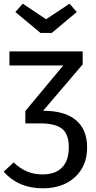

<svg xmlns="http://www.w3.org/2000/svg" viewBox="-20 -805 521 1038"><path d="M260 -627H199L63 -740L103 -785L229 -701L356 -785L395 -740ZM216 -206Q330 -206 390.5 -155.5Q451 -105 451 -7Q451 92 385.5 152.5Q320 213 211 213Q79 213 0 123L54 73Q120 138 209 138Q279 138 315.5 100.5Q352 63 352 -9Q352 -79 316 -108.5Q280 -138 196 -138H117V-205L322 -451H31V-527H427V-457L213 -206Z"/></svg>

Font: Fira Sans
Style: Regular
Weight: 400
Designer: Carrois Corporate & Edenspiekermann AG
Foundry: Carrois Corporate GbR & Edenspiekermann AG
Version: Version 4.106;PS 004.106;hotconv 1.0.70;makeotf.lib2.5.58329